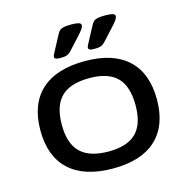

<svg xmlns="http://www.w3.org/2000/svg" viewBox="-107 -820 904 928"><g transform="rotate(-15 345.5 -355.5)"><path d="M347 7Q204 7 129 -62Q54 -131 54 -261Q54 -392 129 -461Q204 -530 348 -530Q489 -530 563 -461Q637 -392 637 -261Q637 -131 563 -62Q489 7 347 7ZM347 -78Q441 -78 485.5 -122.5Q530 -167 530 -261Q530 -356 485.5 -400.5Q441 -445 347 -445Q252 -445 206.5 -400.5Q161 -356 161 -261Q161 -167 206.5 -122.5Q252 -78 347 -78ZM236 -575Q221 -575 215 -578.5Q209 -582 209 -588Q209 -593 212.5 -599.5Q216 -606 221 -616L261 -691Q266 -700 272.5 -706Q279 -712 292 -715Q305 -718 329 -718Q354 -718 366.5 -714.5Q379 -711 379 -702Q379 -694 373 -685Q367 -676 354 -661L299 -601Q290 -590 281 -584Q272 -578 262 -576.5Q252 -575 236 -575ZM406 -575Q391 -575 385 -578.5Q379 -582 379 -588Q379 -593 382.5 -599.5Q386 -606 391 -616L431 -691Q436 -700 442.5 -706Q449 -712 462 -715Q475 -718 499 -718Q524 -718 536.5 -714.5Q549 -711 549 -702Q549 -694 543 -685Q537 -676 524 -661L469 -601Q460 -590 451 -584Q442 -578 432 -576.5Q422 -575 406 -575Z"/></g></svg>

Font: Asap Expanded Medium
Style: Regular
Weight: 500
Width: 7
Designer: Pablo Cosgaya
Foundry: Omnibus-Type
Version: Version 3.001